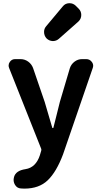

<svg xmlns="http://www.w3.org/2000/svg" viewBox="-20 -916 613 1164"><path d="M127.9 227.5Q117.2 227.5 107.4 226.6Q84 225.6 71.3 205.1Q62.5 190.4 62.5 174.8Q62.5 168 64.5 160.2V159.2Q74.2 118.2 134.8 109.4Q197.3 99.6 221.7 25.4L229.5 -1Q232.4 -7.8 229.5 -14.6L35.2 -503.9Q32.2 -511.7 32.2 -518.6Q32.2 -530.3 39.1 -540Q50.8 -557.6 71.3 -557.6H104.5Q129.9 -557.6 150.9 -542.5Q171.9 -527.3 180.7 -502.9L251 -297.9Q253.9 -290 296.9 -141.6Q297.9 -139.6 300.3 -139.6Q302.7 -139.6 303.7 -141.6Q309.6 -167 323.2 -219.2Q336.9 -271.5 342.8 -297.9L403.3 -502Q411.1 -526.4 431.6 -542Q452.1 -557.6 477.5 -557.6H502.9Q524.4 -557.6 537.1 -540Q544.9 -529.3 544.9 -517.6Q544.9 -510.7 542 -502.9L362.3 19.5Q322.3 126 269.5 176.8Q216.8 227.5 127.9 227.5ZM336.9 -680.7Q321.3 -667 300.8 -667Q300.8 -667 299.8 -667Q278.3 -668 262.7 -682.6Q247.1 -699.2 247.1 -722.7Q247.1 -742.2 259.8 -756.8L360.4 -877Q375 -895.5 398.4 -896.5Q399.4 -896.5 401.4 -896.5Q422.9 -896.5 438.5 -881.8L457 -863.3Q472.7 -847.7 472.7 -825.2Q472.7 -801.8 455.1 -785.2Z"/></svg>

Font: Gen Jyuu Gothic Bold
Style: Bold
Weight: 700
Designer: [Source Han Sans]
Ryoko NISHIZUKA  (kana & ideographs); Paul D. Hunt (Latin, Greek & Cyrillic); Wenlong ZHANG  (bopomofo
Version: Version 1.002.20150607